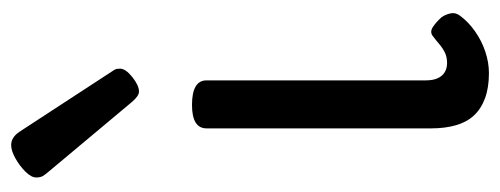

<svg xmlns="http://www.w3.org/2000/svg" viewBox="-296 -583 896 344"><g transform="rotate(-90 152.0 -411.0)"><path d="M193 17Q167 17 148 10Q129 3 117 -10Q105 -23 99.5 -42.5Q94 -62 94 -86V-489Q94 -502 104.5 -508.5Q115 -515 136 -515Q158 -515 169 -508.5Q180 -502 180 -489V-96Q180 -83 184 -74.5Q188 -66 195 -62Q202 -58 211 -58Q222 -58 230 -62Q238 -66 245 -72Q252 -78 260 -84Q267 -89 275.5 -83.5Q284 -78 293 -68Q298 -61 300 -52Q302 -43 296 -35Q285 -20 268 -8Q251 4 231.5 10.5Q212 17 193 17ZM160 -610Q156 -610 151.5 -613Q147 -616 141 -623L18 -770Q11 -778 8.5 -782.5Q6 -787 6 -794Q6 -803 16.5 -813.5Q27 -824 40.5 -831.5Q54 -839 64 -839Q78 -839 88 -824L195 -660Q200 -653 200.5 -650Q201 -647 201 -644Q201 -634 186 -622Q171 -610 160 -610Z"/></g></svg>

Font: Playwrite ID
Style: Regular
Weight: 400
Designer: Veronika Burian, José Scaglione
Foundry: TypeTogether
Version: Version 1.002